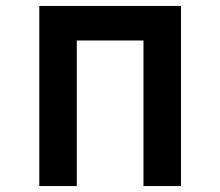

<svg xmlns="http://www.w3.org/2000/svg" viewBox="-20 -625 740 645"><path d="M112 0V-605H588V0H462V-489H238V0Z"/></svg>

Font: Martian Mono Medium
Style: Regular
Weight: 500
Monospace: yes
Designer: Roman Shamin
Foundry: Evil Martians
Version: Version 1.000; ttfautohint (v1.8.4.7-5d5b)